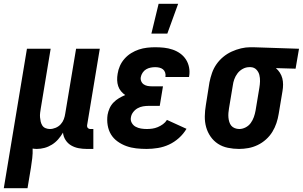

<svg xmlns="http://www.w3.org/2000/svg" viewBox="-54 -777 1596 1012"><path d="M-34 215 88 -520H213L161 -206Q159 -194 157.5 -182Q156 -170 157 -158.5Q158 -147 160.5 -136Q163 -125 169 -115.5Q175 -106 186 -101.5Q197 -97 209 -97Q224 -97 239.5 -103.5Q255 -110 266 -122Q277 -134 282.5 -149Q288 -164 290 -179L347 -520H472L405 -116Q404 -108 409 -102.5Q414 -97 421 -97H438V8H403Q381 8 360 4Q339 0 321 -10.5Q303 -21 291.5 -39Q280 -57 278 -78Q267 -59 252.5 -42.5Q238 -26 219.5 -14.5Q201 -3 180.5 2.5Q160 8 140 8Q134 8 129 7.5Q124 7 118 6Q119 31 116 56.5Q113 82 109 107L91 215Z M744 -600 782 -757H885L828 -600ZM719 8Q691 8 664 5Q637 2 612 -7Q587 -16 565.5 -31.5Q544 -47 531 -68.5Q518 -90 513.5 -117Q509 -144 513 -172Q516 -189 523.5 -206Q531 -223 544 -236.5Q557 -250 573 -259.5Q589 -269 606 -276Q594 -284 584 -296Q574 -308 569 -323Q564 -338 563.5 -354.5Q563 -371 566 -388Q569 -409 578 -429.5Q587 -450 602.5 -467.5Q618 -485 637.5 -497Q657 -509 678 -516Q699 -523 721 -525.5Q743 -528 764 -528Q788 -528 811 -525.5Q834 -523 856 -515.5Q878 -508 896 -495Q914 -482 926 -463.5Q938 -445 942.5 -422Q947 -399 943 -375L942 -371H818V-372Q820 -384 816.5 -394.5Q813 -405 805 -411.5Q797 -418 786 -420.5Q775 -423 764 -423Q752 -423 739.5 -420.5Q727 -418 716 -411.5Q705 -405 697.5 -393.5Q690 -382 688 -370Q686 -359 690.5 -348.5Q695 -338 704 -332Q713 -326 724 -324Q735 -322 747 -322H805L788 -219H730Q715 -219 700 -216.5Q685 -214 671.5 -206.5Q658 -199 648 -186Q638 -173 636 -158Q633 -143 640.5 -129.5Q648 -116 661 -109Q674 -102 689 -99.5Q704 -97 720 -97Q734 -97 748.5 -99Q763 -101 777.5 -107Q792 -113 805 -122.5Q818 -132 826 -145L929 -98Q913 -71 889 -49.5Q865 -28 837 -15Q809 -2 778.5 3Q748 8 719 8Z M1206 8Q1176 8 1147 2Q1118 -4 1095 -19Q1072 -34 1056 -57Q1040 -80 1032.5 -107Q1025 -134 1025.5 -164Q1026 -194 1031 -223L1050 -343Q1055 -368 1063.5 -392.5Q1072 -417 1087 -438.5Q1102 -460 1122.5 -477Q1143 -494 1167 -505Q1191 -516 1216 -522Q1241 -528 1265 -528H1281L1522 -520L1504 -415L1400 -418Q1412 -408 1421 -394Q1430 -380 1434 -364.5Q1438 -349 1438 -331.5Q1438 -314 1435 -297L1415 -177Q1411 -152 1403 -128Q1395 -104 1381.5 -82Q1368 -60 1348 -42Q1328 -24 1304 -12.5Q1280 -1 1255 3.5Q1230 8 1206 8ZM1207 -97Q1224 -97 1240.5 -105.5Q1257 -114 1267.5 -128.5Q1278 -143 1284 -160Q1290 -177 1293 -194L1313 -314Q1316 -331 1316.5 -348.5Q1317 -366 1313 -382Q1309 -398 1297.5 -410Q1286 -422 1268 -423H1259Q1242 -423 1225.5 -414Q1209 -405 1198 -390.5Q1187 -376 1181 -359.5Q1175 -343 1173 -326L1153 -206Q1151 -194 1150 -182Q1149 -170 1150 -158Q1151 -146 1154.5 -134.5Q1158 -123 1165 -114.5Q1172 -106 1183.5 -101.5Q1195 -97 1207 -97Z"/></svg>

Font: Iosevka SS18 Extrabold
Style: Italic
Weight: 800
Italic angle: -9°
Monospace: yes
Designer: Belleve Invis
Foundry: Belleve Invis
Version: Version 25.1.1; ttfautohint (v1.8.4)